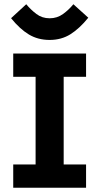

<svg xmlns="http://www.w3.org/2000/svg" viewBox="-20 -877 464 897"><path d="M41.8 0V-108.7H201L146.3 -62.5V-564.5L201 -518.3H41.8V-627H382.1V-518.3H219.6L277.5 -564.5V-62.5L219.6 -108.7H382.1V0ZM211.9 -690.4Q157.2 -690.4 114.9 -715.9Q72.7 -741.3 31.7 -792L102.6 -857.2Q123.6 -831.7 150.2 -811.6Q176.7 -791.6 211.9 -791.6Q247.1 -791.6 274.7 -811.7Q302.3 -831.8 322.8 -857.2L392.5 -794.3Q351.4 -743.6 309.1 -717Q266.7 -690.4 211.9 -690.4Z"/></svg>

Font: Anaheim
Style: Regular
Weight: 400
Designer: Vernon Adams
Foundry: Vernon Adams
Version: Version 2.001